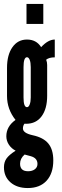

<svg xmlns="http://www.w3.org/2000/svg" viewBox="-22 -755 312 971"><path d="M118.5 196Q179.5 196 213.5 159Q247.5 122 247.5 56Q247.5 1.5 222.5 -29Q197.5 -59.5 143.5 -71Q94 -82 94 -105Q94 -120 102 -129.5Q103.5 -129.5 106.8 -129.2Q110 -129 110 -129Q160.5 -129 188.5 -167Q216.5 -205 216.5 -270.5V-426.5Q216.5 -440.5 211.5 -453Q226 -465 255 -465V-555Q221.5 -555 186 -516.5Q162 -555 114.5 -555Q68 -555 40.8 -516.2Q13.5 -477.5 13.5 -411.5V-269.5Q13.5 -202.5 56.5 -148.5Q10 -115.5 10 -66Q10 -43 22.8 -23.5Q35.5 -4 57 7Q23.5 28.5 10.8 46.8Q-2 65 -2 91Q-2 138.5 31 167.2Q64 196 118.5 196ZM114.5 -213Q97 -213 97 -262V-415.5Q97 -465.5 114.5 -465.5Q123 -465.5 128.2 -452.2Q133.5 -439 133.5 -415.5V-262Q133.5 -240.5 128.2 -226.8Q123 -213 114.5 -213ZM120 111Q79.5 111 79.5 73Q79.5 46.5 102.5 26.5L134 35Q167.5 44.5 167.5 74Q167.5 91 154.2 101Q141 111 120 111ZM112 -634H197V-735H112Z"/></svg>

Font: League Gothic SemiCondensed
Style: Regular
Weight: 400
Width: 4
Designer: The League of Moveable Type
Version: Version 1.600; ttfautohint (v1.8.3)